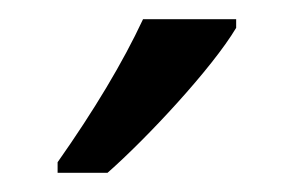

<svg xmlns="http://www.w3.org/2000/svg" viewBox="-20 -852 306 200"><path d="M226 -823V-832H129C108 -787 78 -737 40 -683V-672H92C133 -708 201 -781 226 -823Z"/></svg>

Font: Noto Sans Malayalam UI ExtraCondensed
Style: Regular
Weight: 400
Width: 2
Designer: Jelle Bosma - Monotype Design Team
Foundry: Monotype Imaging Inc.
Version: Version 2.104